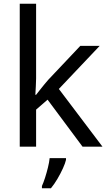

<svg xmlns="http://www.w3.org/2000/svg" viewBox="-20 -780 574 1021"><path d="M172 -363Q172 -347 170.5 -321Q169 -295 168 -276H172Q178 -284 190 -299Q202 -314 214.5 -329.5Q227 -345 236 -355L407 -536H510L293 -307L525 0H419L233 -250L172 -197V0H85V-760H172ZM331 70Q327 88 314.5 115.5Q302 143 285.5 171Q269 199 251 221H203V209Q211 192 219.5 165.5Q228 139 235 110.5Q242 82 244 61H331Z"/></svg>

Font: Noto Sans Symbols 2
Style: Regular
Weight: 400
Designer: Monotype Design Team
Foundry: Monotype Imaging Inc.
Version: Version 2.008; ttfautohint (v1.8.4.7-5d5b)